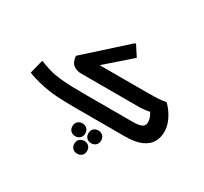

<svg xmlns="http://www.w3.org/2000/svg" viewBox="-214 -1078 1837 1733"><g transform="rotate(30 704.5 -211.5)"><path d="M737 -774 806 -668 549 -443H1060Q1107 -443 1153 -445.5Q1199 -448 1229 -455H1241Q1265 -432 1292 -394Q1319 -356 1337.5 -309Q1356 -262 1356 -211Q1356 -154 1329.5 -106Q1303 -58 1239 -29Q1175 0 1063 0H535Q444 0 354.5 -5.5Q265 -11 163 -36Q134 -43 98.5 -54Q63 -65 44 -74L80 -216H91Q102 -210 121.5 -203Q141 -196 160.5 -190Q180 -184 192 -180Q243 -165 307 -158.5Q371 -152 434.5 -150.5Q498 -149 549 -149H1063Q1130 -149 1157.5 -164.5Q1185 -180 1185 -214Q1185 -238 1176 -262.5Q1167 -287 1154 -306Q1119 -299 1090.5 -296.5Q1062 -294 1029 -294H441Q394 -294 360.5 -319.5Q327 -345 321 -409L726 -774ZM768 139Q768 108 787 90.5Q806 73 834 73Q862 73 881.5 90.5Q901 108 901 139Q901 171 881.5 188.5Q862 206 834 206Q806 206 787 188.5Q768 171 768 139ZM611 156Q611 125 630.5 107Q650 89 678 89Q706 89 725.5 107Q745 125 745 156Q745 187 725.5 205Q706 223 678 223Q650 223 630.5 205Q611 187 611 156ZM705 285Q705 253 724.5 235.5Q744 218 772 218Q800 218 819 235.5Q838 253 838 285Q838 316 819 333.5Q800 351 772 351Q744 351 724.5 333.5Q705 316 705 285Z"/></g></svg>

Font: Kufam
Style: Bold Italic
Weight: 700
Italic angle: -11°
Designer: Artur Schmal
Foundry: Original Type
Version: Version 1.301; ttfautohint (v1.8.3)